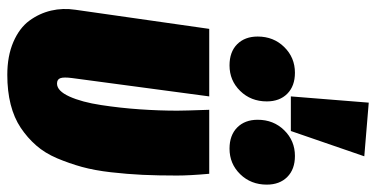

<svg xmlns="http://www.w3.org/2000/svg" viewBox="-272 -739 1030 526"><g transform="rotate(90 243.0 -476.0)"><path d="M261.2 -971.2 408.2 -959 338.9 -757.8H244.1ZM179.2 -769Q215.8 -769 236.8 -748Q257.8 -727.1 257.8 -691.9Q257.8 -648.4 229.2 -619.1Q200.7 -589.8 159.2 -589.8Q122.1 -589.8 101.1 -610.8Q80.1 -631.8 80.1 -667Q80.1 -710.4 108.9 -739.7Q137.7 -769 179.2 -769ZM407.2 -769Q443.8 -769 464.8 -748Q485.8 -727.1 485.8 -691.9Q485.8 -648.4 457.3 -619.1Q428.7 -589.8 387.2 -589.8Q350.6 -589.8 329.3 -610.8Q308.1 -631.8 308.1 -667Q308.1 -710.4 336.9 -739.7Q365.7 -769 407.2 -769ZM456.1 -534.2Q460.9 -480.5 460.9 -445.8Q460.9 -394 459 -351.8Q457 -309.6 451.9 -264.9Q446.8 -220.2 437.3 -185.5Q427.7 -150.9 413.6 -117.4Q399.4 -84 378.4 -60.1Q357.4 -36.1 330.1 -17.8Q302.7 0.5 266.1 9.8Q229.5 19 185.1 19Q133.3 19 95 2.4Q56.6 -14.2 36.6 -41.5Q16.6 -68.8 9 -101.1Q1.5 -133.3 6.8 -168L59.1 -534.2H244.1L193.8 -158.2Q190.9 -135.7 194.1 -126.5Q197.3 -117.2 209 -117.2Q229 -117.2 244.4 -151.1Q259.8 -185.1 267.8 -238Q275.9 -291 279.5 -344Q283.2 -397 283.2 -446.8Q283.2 -464.8 280.8 -534.2Z"/></g></svg>

Font: Fira Sans Compressed Heavy
Style: Italic
Weight: 900
Width: 3
Italic angle: -8°
Designer: Carrois Corporate & Edenspiekermann AG
Foundry: Carrois Corporate GbR & Edenspiekermann AG
Version: Version 4.203;PS 004.203;hotconv 1.0.88;makeotf.lib2.5.64775